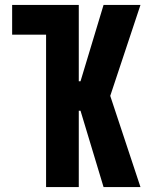

<svg xmlns="http://www.w3.org/2000/svg" viewBox="-20 -755 640 775"><path d="M166 0V-615H29V-735H298V-427H305L398 -735H547L425 -368L547 0H398L305 -308H298V0Z"/></svg>

Font: Iosevka Curly Heavy Extended
Style: Regular
Weight: 900
Width: 7
Monospace: yes
Designer: Belleve Invis
Foundry: Belleve Invis
Version: Version 11.1.0; ttfautohint (v1.8.3)